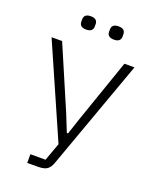

<svg xmlns="http://www.w3.org/2000/svg" viewBox="-160 -971 851 1060"><g transform="rotate(20 265.0 -440.5)"><path d="M133 0V-51H222L260 -156L22 -698H84L241 -332L282 -230H289L323 -332L450 -698H509L279 -59Q271 -35 260.5 -22.5Q250 -10 234.5 -5Q219 0 195 0ZM186 -803Q166 -803 156.5 -811.5Q147 -820 147 -835V-849Q147 -864 156.5 -872.5Q166 -881 186 -881Q207 -881 216.5 -872.5Q226 -864 226 -849V-835Q226 -820 216.5 -811.5Q207 -803 186 -803ZM350 -803Q329 -803 319.5 -811.5Q310 -820 310 -835V-849Q310 -864 319.5 -872.5Q329 -881 350 -881Q370 -881 379.5 -872.5Q389 -864 389 -849V-835Q389 -820 379.5 -811.5Q370 -803 350 -803Z"/></g></svg>

Font: IBM Plex Sans Condensed Light
Style: Regular
Weight: 300
Width: 3
Designer: Mike Abbink, Paul van der Laan, Pieter van Rosmalen
Foundry: Bold Monday
Version: Version 3.201